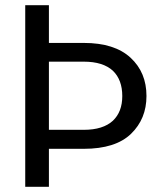

<svg xmlns="http://www.w3.org/2000/svg" viewBox="-20 -718 619 738"><path d="M543 -349C543 -349 543 -349 543 -349C543 -409 523 -458 482 -496C441 -534 381 -553 302 -553C302 -553 168 -553 168 -553C168 -553 168 -698 168 -698C168 -698 77 -698 77 -698C77 -698 77 0 77 0C77 0 168 0 168 0C168 0 168 -146 168 -146C168 -146 302 -146 302 -146C302 -146 302 -146 302 -146C383 -146 444 -165 484 -204C523 -242 543 -290 543 -349ZM302 -219C302 -219 168 -219 168 -219C168 -219 168 -481 168 -481C168 -481 302 -481 302 -481C302 -481 302 -481 302 -481C352 -481 389 -469 414 -446C438 -423 450 -390 450 -349C450 -349 450 -349 450 -349C450 -308 438 -277 414 -254C389 -231 352 -219 302 -219Z"/></svg>

Font: Girnar Poppins
Style: Regular
Weight: 500
Designer: Ninad Kale (Devanagari), Jonny Pinhorn (Latin)
Foundry: Indian Type Foundry
Version: ""